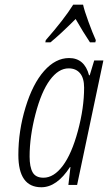

<svg xmlns="http://www.w3.org/2000/svg" viewBox="-20 -787 460 817"><path d="M362.8 -606.9Q334 -649.9 301.8 -706.1Q237.3 -641.6 194.8 -606.9H172.9L174.8 -616.2Q252.9 -705.1 291.5 -767.1H333.5Q338.9 -742.2 356.7 -693.6Q374.5 -645 387.7 -616.2L385.7 -606.9ZM155.8 9.8Q58.1 9.8 58.1 -127.9Q58.1 -230 88.6 -330.1Q119.1 -430.2 167.7 -485.1Q216.3 -540 273.9 -540Q339.4 -540 358.9 -466.8H361.8L380.9 -529.8H419.9L308.1 0H271L279.8 -76.2H277.8Q222.2 9.8 155.8 9.8ZM165 -30.8Q209 -30.8 247.1 -81.5Q285.2 -132.3 311.5 -230Q337.9 -327.6 337.9 -414.1Q337.9 -454.6 320.6 -475.3Q303.2 -496.1 272 -496.1Q229 -496.1 192.4 -446.5Q155.8 -397 130.9 -301.3Q106 -205.6 106 -121.1Q106 -76.7 118.9 -53.7Q131.8 -30.8 165 -30.8Z"/></svg>

Font: TypoPRO Open Sans Condensed
Style: Italic
Weight: 300
Width: 3
Italic angle: -12°
Foundry: Ascender Corporation
Version: Version 1.10